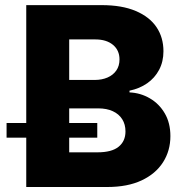

<svg xmlns="http://www.w3.org/2000/svg" viewBox="-20 -748 732 768"><path d="M85 0V-727.5H386.7Q467.8 -727.5 522.9 -704.1Q578.1 -680.7 606 -639.4Q633.8 -598.1 633.8 -543Q633.8 -501.5 616.5 -468.8Q599.1 -436 568.6 -414.8Q538.1 -393.6 498 -385.3V-378.4Q542 -376.5 579.3 -354.7Q616.7 -333 639.2 -294.4Q661.6 -255.9 661.6 -203.6Q661.6 -145 632.1 -98.9Q602.5 -52.7 546.4 -26.4Q490.2 0 409.2 0ZM256.8 -138.7H370.1Q426.8 -138.7 454.3 -160.9Q481.9 -183.1 481.9 -222.2Q481.9 -250.5 468.8 -271.2Q455.6 -292 431.2 -303.2Q406.7 -314.5 373 -314.5H256.8ZM256.8 -428.2H358.9Q387.7 -428.2 410.2 -438Q432.6 -447.8 445.3 -466.1Q458 -484.4 458 -510.3Q458 -546.9 431.9 -568.6Q405.8 -590.3 361.3 -590.3H256.8ZM6.3 -197.3V-255.9H369.1V-197.3Z"/></svg>

Font: Inter 16pt ExtraBold
Style: Regular
Weight: 800
Version: Version 4.001;git-66647c0bb